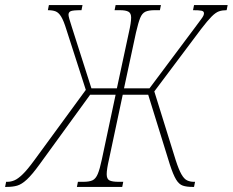

<svg xmlns="http://www.w3.org/2000/svg" viewBox="-85 -734 914 754"><path d="M-65 0 -61 -20H-56Q-42 -20 -28 -26Q-14 -32 4.5 -50Q23 -68 50 -105L252 -381L176 -617Q165 -653 155 -669Q145 -685 133 -689.5Q121 -694 103 -694L107 -714H239L235 -694Q201 -694 192.5 -690Q184 -686 184 -676Q184 -667 198 -625L274 -387H374L421 -606Q430 -645 430 -665Q430 -682 419.5 -688Q409 -694 385 -694H365L369 -714H547L543 -694H523Q499 -694 486 -688Q473 -682 465.5 -663.5Q458 -645 449 -606L402 -387H502L680 -625Q697 -648 704.5 -658Q712 -668 714 -673Q716 -678 716 -682Q716 -690 706 -692Q696 -694 673 -694L677 -714H809L805 -694Q788 -694 775 -689.5Q762 -685 746 -669Q730 -653 704 -619L521 -375L605 -105Q617 -68 627.5 -49.5Q638 -31 650 -25.5Q662 -20 676 -20H681L677 0H670Q648 0 633 -5Q618 -10 606.5 -29Q595 -48 582 -88L497 -362H397L343 -108Q334 -69 334 -50Q334 -31 345 -25.5Q356 -20 381 -20H399L395 0H217L221 -20H242Q266 -20 278.5 -26Q291 -32 299 -51Q307 -70 315 -108L369 -362H269L70 -88Q41 -48 20.5 -29Q0 -10 -17.5 -5Q-35 0 -58 0Z"/></svg>

Font: Noto Serif ExtraCondensed Thin
Style: Italic
Weight: 100
Width: 2
Italic angle: -12°
Designer: Monotype Design Team
Foundry: Monotype Imaging Inc.
Version: Version 2.013